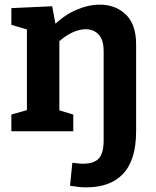

<svg xmlns="http://www.w3.org/2000/svg" viewBox="-20 -566 672 828"><path d="M352 242Q335 242 317.5 240Q300 238 282 235L292 136Q305 137 316.5 138.5Q328 140 338 140Q386 140 406.5 117Q427 94 427 40V-345Q427 -394 405.5 -417Q384 -440 349 -440Q322 -440 290 -425Q258 -410 227 -380L236 -401V-73L223 -94L296 -72V0H29V-72L113 -96L96 -76V-457L113 -434L29 -459V-531L205 -539L223 -443L205 -450Q253 -499 307 -522.5Q361 -546 410 -546Q478 -546 522.5 -503.5Q567 -461 567 -375V-1Q567 65 552 111Q537 157 508.5 186Q480 215 440.5 228.5Q401 242 352 242Z"/></svg>

Font: Bitter Thin
Style: Bold
Weight: 700
Version: Version 3.021